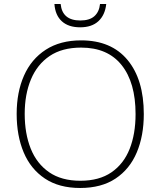

<svg xmlns="http://www.w3.org/2000/svg" viewBox="-20 -926 799 956"><path d="M696 -358Q696 -250 661 -167Q626 -84 555.5 -37Q485 10 379 10Q274 10 203.5 -37Q133 -84 98 -167Q63 -250 63 -359Q63 -467 99.5 -549.5Q136 -632 208 -678.5Q280 -725 384 -725Q534 -725 615 -627.5Q696 -530 696 -358ZM103 -359Q103 -261 133 -186Q163 -111 224.5 -68.5Q286 -26 380 -26Q474 -26 535 -68Q596 -110 625.5 -184.5Q655 -259 655 -358Q655 -515 585.5 -602Q516 -689 384 -689Q289 -689 227 -647Q165 -605 134 -530.5Q103 -456 103 -359ZM509 -906Q503 -851 470 -820.5Q437 -790 379 -790Q321 -790 288 -820Q255 -850 251 -906H282Q290 -824 380 -824Q426 -824 450 -845.5Q474 -867 478 -906Z"/></svg>

Font: Noto Sans ExtraLight
Style: Regular
Weight: 200
Designer: Monotype Design Team
Foundry: Monotype Imaging Inc.
Version: Version 2.007